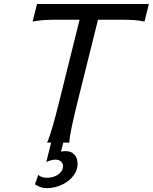

<svg xmlns="http://www.w3.org/2000/svg" viewBox="-20 -719 770 968"><path d="M730.5 -698.7 708.5 -610.4Q680.7 -616.2 652.6 -617.9Q624.5 -619.6 591.3 -619.6H474.1L371.6 -208Q354 -136.7 342.3 -82.8Q330.6 -28.8 329.6 0H298.8L287.6 45.4Q293 44.4 298.3 43.7Q303.7 43 312 43Q339.8 43 355.5 60.8Q371.1 78.6 371.1 106Q371.1 133.8 357.2 156.5Q343.3 179.2 321 195.3Q298.8 211.4 271.5 220.5Q244.1 229.5 217.3 229.5Q198.2 229.5 183.6 224.1Q168.9 218.8 156.2 210.4L172.9 162.6Q181.6 170.4 192.1 173.8Q202.6 177.2 218.3 177.2Q230.5 177.2 244.4 173.8Q258.3 170.4 270 163.1Q281.7 155.8 289.6 144.8Q297.4 133.8 297.4 118.7Q297.4 104 287.1 95Q276.9 85.9 259.8 85.9Q248 85.9 235.4 89.6Q222.7 93.3 213.4 98.1L237.8 0H217.3Q230.5 -28.8 245.8 -82.8Q261.2 -136.7 278.8 -208L381.3 -619.6H266.6Q233.9 -619.6 204.6 -617.9Q175.3 -616.2 144.5 -610.4L166.5 -698.7Z"/></svg>

Font: Andika New Basic
Style: Italic
Weight: 400
Italic angle: -14°
Designer: Victor Gaultney, Annie Olsen, Julie Remington, Don Collingsworth, Eric Hays
Foundry: SIL International
Version: Version 5.500